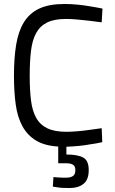

<svg xmlns="http://www.w3.org/2000/svg" viewBox="-20 -726 577 963"><path d="M425 127Q425 175 399 196Q373 217 331 217Q314 217 298.5 216.5Q283 216 271 214Q257 212 245 210L248 162Q260 163 271 164Q281 165 292 165Q303 165 314 165Q335 165 346.5 156.5Q358 148 358 127Q358 108 346.5 100.5Q335 93 314 93H272V9Q204 5 161 -21Q118 -47 93 -92Q68 -137 59 -201Q50 -265 50 -346Q50 -434 61 -501.5Q72 -569 100 -614.5Q128 -660 177 -683Q226 -706 303 -706Q337 -706 371.5 -702.5Q406 -699 433 -694Q465 -689 494 -683L490 -614Q459 -618 427 -622Q400 -625 368.5 -628Q337 -631 311 -631Q253 -631 217 -613.5Q181 -596 161.5 -560.5Q142 -525 135.5 -471.5Q129 -418 129 -346Q129 -275 135.5 -222.5Q142 -170 161.5 -135Q181 -100 217.5 -82.5Q254 -65 313 -65Q336 -65 366.5 -67.5Q397 -70 425 -74Q457 -78 490 -83L493 -13Q463 -6 432 -2Q406 3 374 6Q342 9 313 10V49Q369 49 397 64Q425 79 425 127Z"/></svg>

Font: Panefresco 400wt
Style: Regular
Weight: 400
Foundry: Campivisivi & Chank Co
Version: Version 1.002